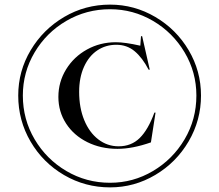

<svg xmlns="http://www.w3.org/2000/svg" viewBox="-20 -773 950 832"><path d="M59 -359Q59 -465 113 -555.5Q167 -646 258 -699.5Q349 -753 457 -753Q562 -753 653 -699.5Q744 -646 797.5 -555.5Q851 -465 851 -359Q851 -252 797.5 -160.5Q744 -69 653 -15Q562 39 457 39Q349 39 257.5 -14.5Q166 -68 112.5 -159.5Q59 -251 59 -359ZM457 19Q557 19 643 -32Q729 -83 780 -169.5Q831 -256 831 -359Q831 -460 780 -546Q729 -632 643 -682.5Q557 -733 457 -733Q354 -733 267.5 -682.5Q181 -632 130 -546Q79 -460 79 -359Q79 -256 130 -169.5Q181 -83 267.5 -32Q354 19 457 19ZM482 -590Q522 -590 588 -575L591 -616H596L629 -471H624Q597 -523 563.5 -551Q530 -579 484 -579Q438 -579 401.5 -554.5Q365 -530 344 -483.5Q323 -437 323 -375Q323 -306 345 -252.5Q367 -199 406 -169Q445 -139 494 -139Q549 -139 585.5 -175Q622 -211 649 -285H654L634 -156Q554 -128 489 -128Q417 -128 358.5 -157Q300 -186 266.5 -237.5Q233 -289 233 -353Q233 -418 266.5 -472.5Q300 -527 357 -558.5Q414 -590 482 -590Z"/></svg>

Font: Nyght Serif
Style: Regular
Weight: 400
Designer: Maksym Kobuzan
Version: Version 0.410